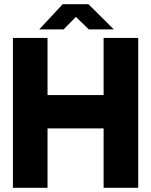

<svg xmlns="http://www.w3.org/2000/svg" viewBox="-20 -901 724 921"><path d="M477 0V-285H208V0H42V-719H208V-445H477V-719H643V0ZM406 -760 344 -820 285 -760H169V-761L281 -881H404L525 -761V-760Z"/></svg>

Font: Foldit Thin
Style: Bold
Weight: 700
Version: Version 1.003